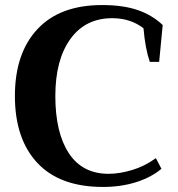

<svg xmlns="http://www.w3.org/2000/svg" viewBox="-20 -730 704 760"><path d="M39 -350Q39 -519 128 -614.5Q217 -710 384 -710Q468 -710 525.5 -690Q583 -670 624 -631L610 -485H573Q555 -537 548 -618Q497 -658 424 -658Q318 -658 258.5 -575.5Q199 -493 199 -350Q199 -205 252.5 -123.5Q306 -42 410 -42Q453 -42 503 -57Q553 -72 597 -104L619 -62Q579 -28 519 -9Q459 10 388 10Q217 10 128 -85Q39 -180 39 -350Z"/></svg>

Font: Trirong Bold
Style: Regular
Weight: 700
Designer: Katatrad Team
Foundry: CadsonDemak
Version: Version 1.000